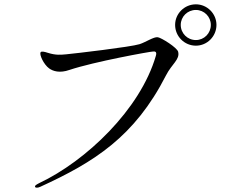

<svg xmlns="http://www.w3.org/2000/svg" viewBox="-20 -852 1040 887"><path d="M709 -680C691 -683 653 -657 625 -648C584 -635 327 -605 285 -601C261 -599 239 -596 201 -608C186 -613 172 -616 168 -611C160 -601 182 -554 207 -536C225 -523 256 -513 301 -529C415 -567 674 -614 687 -614C692 -614 707 -617 700 -594C628 -346 377 -108 161 -6C148 1 140 5 142 11C143 16 153 17 166 11C415 -103 602 -220 747 -504C774 -557 812 -577 803 -613C798 -632 727 -677 709 -680ZM885 -832C832 -832 789 -789 789 -737C789 -684 832 -641 885 -641C937 -641 980 -684 980 -737C980 -789 937 -832 885 -832ZM885 -667C846 -667 815 -698 815 -737C815 -775 846 -806 885 -806C923 -806 954 -775 954 -737C954 -698 923 -667 885 -667Z"/></svg>

Font: Shippori Mincho
Style: Regular
Weight: 400
Designer: Bonji Tadano  Ryoko NISHIZUKA  (kana & ideographs); Frank Grießhammer (Latin, Greek & Cyrillic); Wenlong ZHANG  (bopomof
Foundry: Adobe Systems Incorporated
Version: Version 1.003;PS 1.001;hotconv 16.6.54;makeotf.lib2.5.65590